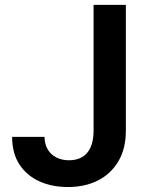

<svg xmlns="http://www.w3.org/2000/svg" viewBox="-20 -747 601 777"><path d="M358.7 -727.3H489.3V-215.9Q489 -145.6 459.5 -95Q430 -44.4 377.3 -17.2Q324.6 9.9 254.6 9.9Q190.7 9.9 139.7 -13Q88.8 -35.9 58.9 -81Q29.1 -126.1 29.1 -193.2H160.2Q160.5 -163.7 173.1 -142.4Q185.7 -121.1 208.1 -109.7Q230.5 -98.4 259.6 -98.4Q291.2 -98.4 313.2 -111.7Q335.2 -125 346.8 -151.3Q358.3 -177.6 358.7 -215.9Z"/></svg>

Font: InterMG SemiBold
Style: Regular
Weight: 600
Designer: Rasmus Andersson
Foundry: rsms
Version: Version 3.019;December 26, 2023;FontCreator 15.0.0.2955 64-b